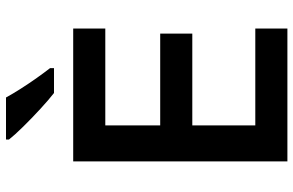

<svg xmlns="http://www.w3.org/2000/svg" viewBox="-189 -789 978 640"><g transform="rotate(-90 300.0 -469.0)"><path d="M82 0V-714H525V-607H202V-424H508V-317H202V-107H525V0ZM310 -778Q288 -795 257 -823.5Q226 -852 197.5 -881Q169 -910 155 -928V-938H295Q307 -916 324.5 -888.5Q342 -861 360.5 -835Q379 -809 393 -791V-778Z"/></g></svg>

Font: Noto Sans Mono SemiBold
Style: Regular
Weight: 600
Designer: Monotype Design Team
Foundry: Monotype Imaging Inc.
Version: Version 2.014; ttfautohint (v1.8.4.7-5d5b)